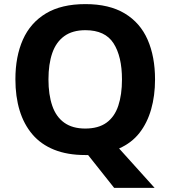

<svg xmlns="http://www.w3.org/2000/svg" viewBox="-20 -745 831 935"><path d="M735 -358Q735 -279 716 -212.5Q697 -146 659 -97.5Q621 -49 560 -22L733 170H536L409 10Q406 10 402 10Q398 10 395 10Q308 10 243.5 -16Q179 -42 137.5 -91Q96 -140 75.5 -207.5Q55 -275 55 -359Q55 -470 91.5 -552Q128 -634 203.5 -679.5Q279 -725 396 -725Q512 -725 587.5 -679.5Q663 -634 699 -551.5Q735 -469 735 -358ZM216 -358Q216 -284 234.5 -230Q253 -176 293 -147.5Q333 -119 395 -119Q459 -119 498.5 -147.5Q538 -176 556 -230Q574 -284 574 -358Q574 -470 533 -534Q492 -598 396 -598Q333 -598 293 -569Q253 -540 234.5 -486.5Q216 -433 216 -358Z"/></svg>

Font: Noto Sans Lao
Style: Bold
Weight: 700
Designer: Monotype Design Team
Foundry: Monotype Imaging Inc.
Version: Version 2.003